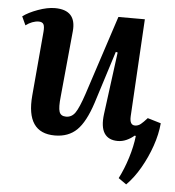

<svg xmlns="http://www.w3.org/2000/svg" viewBox="-52 -574 745 817"><g transform="rotate(5 320.5 -165.5)"><path d="M14 -479Q38 -497 78 -511.5Q118 -526 150 -526Q243 -526 234 -434L207 -153Q202 -107 208 -88.5Q214 -70 237 -70Q261 -70 276 -91.5Q291 -113 311 -173L422 -512H535L511 -96Q509 -58 532 -58Q546 -58 557 -67Q568 -76 584 -94L641 -77Q637 -30 619.5 20.5Q602 71 575.5 117Q549 163 517 195L483 171Q504 130 519.5 80.5Q535 31 540 -14L535 -15Q520 -2 502 6Q484 14 465 14Q425 14 407.5 -13Q390 -40 397 -95L432 -361L424 -363L353 -139Q326 -56 290 -21Q254 14 196 14Q72 14 86 -147L110 -421Q112 -445 106.5 -454Q101 -463 86 -463Q73 -463 58.5 -457.5Q44 -452 31 -442Z"/></g></svg>

Font: Literata 36pt SemiBold
Style: Italic
Weight: 600
Italic angle: -2°
Designer: Latin by Veronika Burian and Jose Scaglione. Greek by Irene Vlachou. Cyrillic by Vera Evstafieva
Foundry: TypeTogether
Version: Version 3.002